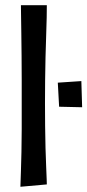

<svg xmlns="http://www.w3.org/2000/svg" viewBox="-20 -715 334 734"><path d="M58 -1Q59 -27 60 -60.5Q61 -94 62 -134Q63 -174 63 -221Q63 -268 63 -321Q63 -363 63 -409.5Q63 -456 62.5 -502Q62 -548 61.5 -587.5Q61 -627 60.5 -655.5Q60 -684 60 -695H159Q159 -678 158.5 -648Q158 -618 156.5 -579Q155 -540 154 -496Q153 -452 152.5 -407.5Q152 -363 152 -320Q152 -277 152.5 -233Q153 -189 154 -149Q155 -109 156.5 -78Q158 -47 158.5 -28.5Q159 -10 159 -10ZM294 -305 206 -307 201 -399 291 -405Z"/></svg>

Font: Truculenta SemiBold
Style: Regular
Weight: 600
Version: Version 1.002